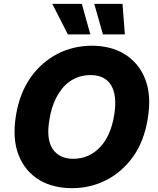

<svg xmlns="http://www.w3.org/2000/svg" viewBox="-20 -977 829 1007"><path d="M63.9 -372.9Q83.1 -489.3 141.3 -571.7Q169.7 -611.9 205.1 -642.6Q240.4 -673.3 281.2 -694.4Q322.1 -715.6 367.7 -726.4Q413.4 -737.2 462.4 -737.2Q509.2 -737.2 552.2 -726.7Q595.2 -716.3 631.4 -694.4Q667.6 -672.6 696 -639.6Q724.4 -606.5 741.8 -561.1Q758.9 -516.7 761.9 -465.6Q764.9 -414.4 754.6 -352.3Q735.1 -234.4 677.2 -154.1Q648.8 -114.7 613.6 -84.2Q578.5 -53.6 537.8 -32.7Q497.2 -11.7 451.7 -0.9Q406.2 9.9 357.6 9.9Q310.4 9.9 267.2 -0.4Q224.1 -10.7 187.7 -32.1Q151.3 -53.6 123 -86.6Q94.8 -119.7 77.1 -165.1Q43.7 -250.7 63.9 -372.9ZM255.7 -196.4Q290.5 -144.2 364 -144.2Q446 -144.2 503.6 -203.8Q560.7 -263.1 578.8 -372.9Q587.4 -424.4 583.1 -463.6Q578.8 -502.8 563 -529.5Q547.2 -556.1 520.1 -569.6Q492.9 -583.1 455.6 -583.1Q422.6 -583.1 395.1 -574.2Q367.5 -565.3 345.2 -549.4Q322.8 -533.4 305.2 -511.5Q287.6 -489.7 274.7 -464.1Q261.7 -438.6 253 -410.2Q244.3 -381.7 239.7 -352.3Q221.2 -248.6 255.7 -196.4ZM409.1 -956.7 453.8 -796.5H335.9L254.3 -956.7ZM622.5 -956.7 634.9 -796.5H519.9L474.4 -956.7Z"/></svg>

Font: Inter P Extra Bold
Style: Italic
Weight: 800
Italic angle: 9.39999°
Designer: Rasmus Andersson
Foundry: rsms
Version: Version 3.018;git-588b23468